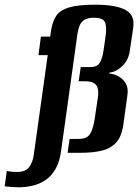

<svg xmlns="http://www.w3.org/2000/svg" viewBox="-117 -651 589 818"><path d="M-39 147Q-50 147 -69.6 145.5Q-89.2 144 -97.2 143L-88 77.6Q-84.4 78.6 -81.4 78.6Q-78.4 78.6 -74.4 79.6Q-69.4 80.6 -61.9 81.1Q-54.4 81.6 -44.4 81.6Q-7.4 81.6 7.6 60.6Q22.6 39.6 26.6 10.6L86.3 -416H46.8L57.3 -495H96.8L100.8 -522Q106.8 -560 122.9 -584Q139 -608 177.8 -619.5Q216.5 -631 289 -631Q373.9 -631 416.2 -609.5Q458.5 -588 450.5 -533L436.5 -438Q431.5 -396 404.5 -370Q377.5 -344 349.4 -342L348.4 -338Q369.5 -336 389 -325Q408.5 -314 419.5 -294Q430.6 -274 425.6 -244L408.6 -121Q401.6 -69 377.2 -43Q352.7 -17 314.4 -8.5Q276.2 0 226.2 0H171L179.5 -59.2H218.3Q240.1 -59.2 253.5 -67.2Q266.8 -75.2 275.3 -98.2Q283.8 -121.2 289.8 -167.2L300.4 -239Q303.3 -261.4 299 -275.9Q294.7 -290.5 281.9 -297.6Q269.1 -304.8 244.5 -304.8H218L227.1 -365.4H270.1Q297.6 -365.4 308.8 -384.9Q319.9 -404.4 324.5 -438.2L333.1 -498.3Q338.5 -539.3 329.7 -557.4Q321 -575.5 282.9 -575.5Q257 -575.5 242.6 -566.4Q228.3 -557.4 222.2 -542Q216.1 -526.5 213.1 -507.5L143.4 -8.4Q137 40.2 118.5 70.8Q100.1 101.5 74.4 117.9Q48.8 134.3 19.1 140.7Q-10.5 147 -39 147Z"/></svg>

Font: Alumni Sans Thin
Style: Italic
Weight: 100
Italic angle: -8°
Designer: Robert E. Leuschke
Foundry: Robert E. Leuschke
Version: Version 1.016